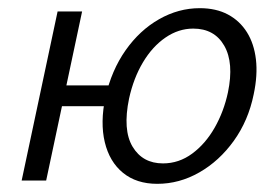

<svg xmlns="http://www.w3.org/2000/svg" viewBox="-20 -442 685 470"><path d="M33 0 121 -414H181L93 0ZM101 -182 111 -233H274L262 -182ZM365 8Q314 8 281 -19Q248 -46 236.5 -94Q225 -142 238 -204Q253 -270 287.5 -319Q322 -368 369.5 -395Q417 -422 469 -422Q509 -422 538 -406.5Q567 -391 584.5 -363Q602 -335 606.5 -296.5Q611 -258 601 -211Q588 -147 552.5 -97.5Q517 -48 468 -20Q419 8 365 8ZM379 -42Q418 -42 450.5 -66Q483 -90 505.5 -129.5Q528 -169 538 -216Q553 -288 529 -330Q505 -372 453 -372Q417 -372 385 -350Q353 -328 330 -289.5Q307 -251 296 -201Q280 -124 304.5 -83Q329 -42 379 -42Z"/></svg>

Font: Ysabeau Office
Style: Italic
Weight: 400
Italic angle: -12°
Designer: Christian Thalmann (Catharsis Fonts)
Version: Version 2.001;gftools[0.9.30]; featfreeze: tnum,lnum,ss02